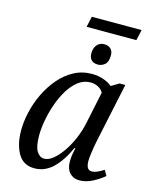

<svg xmlns="http://www.w3.org/2000/svg" viewBox="-125 -915 792 1006"><g transform="rotate(15 271.5 -412.5)"><path d="M233 -777 246 -835H516L503 -777ZM341 -601Q319 -601 306 -613Q293 -625 293 -650Q293 -678 307.5 -695.5Q322 -713 347 -713Q368 -713 381.5 -701Q395 -689 395 -665Q395 -629 378 -615Q361 -601 341 -601ZM160 10Q99 10 70.5 -40Q42 -90 42 -165Q42 -212 54 -264.5Q66 -317 90 -367Q114 -417 148.5 -457.5Q183 -498 227.5 -522Q272 -546 325 -546Q359 -546 387.5 -536Q416 -526 435 -510L477 -535H508L440 -215Q437 -203 433.5 -181.5Q430 -160 427 -137.5Q424 -115 424 -101Q424 -52 454 -52Q469 -52 485.5 -59.5Q502 -67 519 -78L536 -49Q515 -30 478 -10Q441 10 404 10Q371 10 351 -11.5Q331 -33 331 -72Q331 -93 333.5 -109Q336 -125 341 -147H336Q303 -73 259.5 -31.5Q216 10 160 10ZM196 -52Q220 -52 245 -72.5Q270 -93 293.5 -127Q317 -161 335 -203Q353 -245 362 -288L399 -464Q389 -482 370 -491.5Q351 -501 330 -501Q293 -501 263 -478Q233 -455 210 -417Q187 -379 171.5 -334Q156 -289 148 -244.5Q140 -200 140 -163Q140 -104 156 -78Q172 -52 196 -52Z"/></g></svg>

Font: Noto Serif SemiCondensed
Style: Italic
Weight: 400
Width: 4
Italic angle: -12°
Designer: Monotype Design Team
Foundry: Monotype Imaging Inc.
Version: Version 2.013